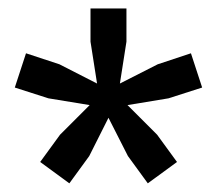

<svg xmlns="http://www.w3.org/2000/svg" viewBox="-20 -828 513 454"><path d="M281.5 -579.5 351.5 -509.5 398.5 -445 329.5 -394.5 282.5 -459 236.5 -549.5 191 -459 144 -394.5 75 -445 122 -509.5 192 -579.5 94.5 -595.5 15 -621 41.5 -702 120.5 -676 209.5 -630.5 194 -729.5V-808H279V-729.5L263.5 -630.5L353 -676L431.5 -702L458 -621L378.5 -595.5Z"/></svg>

Font: Encode Sans Semi Condensed SemiBold
Style: Regular
Weight: 600
Width: 4
Designer: Multiple Designers
Foundry: Impallari Type
Version: Version 3.000; ttfautohint (v1.8.3) -l 8 -r 50 -G 200 -x 14 